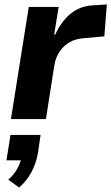

<svg xmlns="http://www.w3.org/2000/svg" viewBox="-20 -534 499 861"><path d="M29 0 109 -503H243L223 -379H228Q253 -436 295.5 -471.5Q338 -507 396 -510L459 -514L448 -371L349 -362Q317 -359 291 -344Q265 -329 247.5 -303Q230 -277 224 -243L186 0ZM66 307 17 272Q43 249 58 221.5Q73 194 76 170L100 185H9L27 71H162L150 153Q142 198 121.5 237Q101 276 66 307Z"/></svg>

Font: Nunito Sans 7pt SemiCondensed ExtraBold
Style: Italic
Weight: 800
Width: 4
Italic angle: -9°
Designer: Vernon Adams
Foundry: Vernon Adams
Version: Version 3.101;gftools[0.9.27]